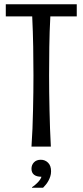

<svg xmlns="http://www.w3.org/2000/svg" viewBox="-20 -691 389 905"><path d="M7.3 -670.9H341.8V-613.8H217.3Q213.4 -542 212.4 -470.2Q211.4 -398.4 211.4 -335.9Q211.4 -298.3 211.9 -256.8Q212.4 -215.3 213.4 -172.1Q214.4 -128.9 215.8 -85.2Q217.3 -41.5 219.7 0H128.4Q131.3 -41.5 133.1 -85.2Q134.8 -128.9 135.7 -172.1Q136.7 -215.3 137.2 -256.8Q137.7 -298.3 137.7 -335.9Q137.7 -398.4 136.5 -470.2Q135.3 -542 131.8 -613.8H7.3ZM128.4 104.5Q128.4 86.4 140.1 74.2Q151.9 62 172.4 62Q192.4 62 206.5 75.9Q220.7 89.8 220.7 116.2Q220.7 129.4 217 140.6Q213.4 151.9 208 161.6Q202.6 171.4 196 179.4Q189.5 187.5 183.1 193.8H130.9V191.4Q136.7 188 143.8 182.1Q150.9 176.3 157.5 169.4Q164.1 162.6 168.9 155.5Q173.8 148.4 175.3 142.1Q151.9 142.1 140.1 132.3Q128.4 122.6 128.4 104.5Z"/></svg>

Font: Crushed
Style: Regular
Weight: 400
Width: 3
Designer: Astigmatic (AOETI)
Foundry: Astigmatic (AOETI)
Version: Version 001.001